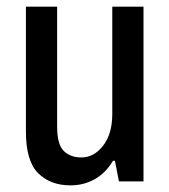

<svg xmlns="http://www.w3.org/2000/svg" viewBox="-20 -546 510 578"><path d="M192 12Q132 12 95 -24.5Q58 -61 58 -150V-526H152V-165Q152 -111 172 -91.5Q192 -72 225 -72Q263 -72 290.5 -107.5Q318 -143 318 -203V-526H412V0H338L326 -62H320Q299 -26 266 -7Q233 12 192 12Z"/></svg>

Font: Archivo Narrow Medium
Style: Regular
Weight: 500
Designer: Hector Gatti
Foundry: Omnibus-Type
Version: Version 3.002